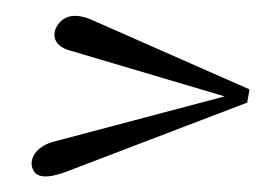

<svg xmlns="http://www.w3.org/2000/svg" viewBox="-20 -432 354 247"><path d="M70 -367 269 -308 50 -250C26 -244 17 -227 22 -215C26 -203 41 -202 65 -211L298 -300L301 -317L99 -406C79 -415 64 -413 55 -401C46 -389 48 -373 70 -367Z"/></svg>

Font: RL Madena Oblique
Style: Regular
Weight: 400
Italic angle: -10°
Designer: I Kadek Wantara Putra
Foundry: Roughlines ID
Version: Version 1.000;Glyphs 3.1.2 (3151)